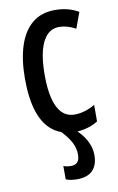

<svg xmlns="http://www.w3.org/2000/svg" viewBox="-87 -597 532 868"><g transform="rotate(-10 178.5 -163.5)"><path d="M225.6 9.8Q164.1 9.8 123.3 -21Q82.5 -51.8 62 -113Q41.5 -174.3 41.5 -266.1Q41.5 -353 62 -416.5Q82.5 -480 124 -514.4Q165.5 -548.8 228 -548.8Q261.2 -548.8 287.4 -541.7Q313.5 -534.7 336.4 -521.5L309.6 -448.7Q290 -459.5 271.2 -464.8Q252.4 -470.2 234.4 -470.2Q201.2 -470.2 178.5 -447.3Q155.8 -424.3 144 -379.2Q132.3 -334 132.3 -266.6Q132.3 -201.2 143.8 -157Q155.3 -112.8 178.2 -90.3Q201.2 -67.9 235.4 -67.9Q258.3 -67.9 282 -75Q305.7 -82 329.1 -95.7V-20Q307.1 -5.4 278.8 2.2Q250.5 9.8 225.6 9.8ZM218.3 112.8Q218.3 85 205.3 58.6Q192.4 32.2 159.2 -3.4H218.8Q252.4 22.9 271.7 57.4Q291 91.8 291 127.4Q291 173.3 267.1 197.8Q243.2 222.2 195.8 222.2Q181.2 222.2 168 220.2Q154.8 218.3 144 213.4V151.9Q149.9 154.8 158.9 156.5Q168 158.2 178.2 158.2Q198.7 158.2 208.5 147Q218.3 135.7 218.3 112.8Z"/></g></svg>

Font: Open Sans Condensed Medium
Style: Regular
Weight: 500
Width: 3
Designer: Monotype Design Team
Foundry: Monotype Imaging Inc.
Version: Version 3.000